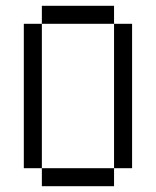

<svg xmlns="http://www.w3.org/2000/svg" viewBox="-20 -645 540 665"><path d="M125 -62.5V0H375V-62.5ZM125 -62.5Q125 -62.5 125 -562.5H62.5Q62.5 -562.5 62.5 -62.5ZM375 -62.5H437.5Q437.5 -62.5 437.5 -562.5H375Q375 -562.5 375 -62.5ZM125 -562.5H375V-625H125Z"/></svg>

Font: Unifont
Style: Regular
Weight: 500
Version: Version 13.0.05